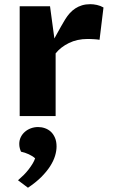

<svg xmlns="http://www.w3.org/2000/svg" viewBox="-20 -547 537 905"><path d="M72.8 -517.6H215.8L236.3 -365.7Q244.1 -379.9 252.2 -394.5Q260.3 -409.2 267.3 -421.6Q274.4 -434.1 280 -443.4Q285.6 -452.6 288.1 -457Q297.4 -472.2 309.1 -485.1Q320.8 -498 335 -507.3Q349.1 -516.6 366.7 -522Q384.3 -527.3 405.8 -527.3Q419.9 -527.3 436.8 -523.7Q453.6 -520 467.8 -511.7L449.2 -359.4Q444.8 -360.4 437.5 -361.1Q430.2 -361.8 422.1 -362.3Q414.1 -362.8 406.5 -363Q398.9 -363.3 393.1 -363.3Q343.8 -363.3 304.9 -344.2Q266.1 -325.2 242.2 -295.4V0H72.8ZM64.9 302.7Q78.6 291 91.6 278.1Q104.5 265.1 115 251.5Q125.5 237.8 133.5 224.6Q141.6 211.4 145.5 199.2Q133.8 188.5 115.7 180.2Q97.7 171.9 79.1 168Q75.7 160.6 73.2 151.4Q70.8 142.1 70.8 131.3Q70.8 113.8 78.1 99.1Q85.4 84.5 97.7 74Q109.9 63.5 126 57.6Q142.1 51.8 159.7 51.8Q176.3 51.8 192.1 57.4Q208 63 220 74.2Q231.9 85.4 239.3 102.8Q246.6 120.1 246.6 143.6Q246.6 164.1 239.5 187.7Q232.4 211.4 216.3 236.6Q200.2 261.7 174.6 287.4Q148.9 313 111.8 337.9Z"/></svg>

Font: Proza Libre
Style: Bold
Weight: 700
Designer: Jasper de Waard
Foundry: Jasper de Waard
Version: Version 1.000; ttfautohint (v1.4.1.8-43bc)